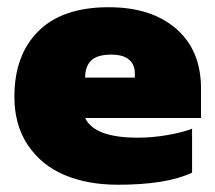

<svg xmlns="http://www.w3.org/2000/svg" viewBox="-20 -504 599 534"><path d="M308.1 9.8Q223.6 9.8 159.4 -17.3Q95.2 -44.4 57.6 -100.3Q20 -156.2 20 -234.9Q20 -351.1 86.9 -417.5Q153.8 -483.9 282.2 -483.9Q401.4 -483.9 470.2 -423.8Q539.1 -363.8 539.1 -257.8V-175.8H216.8Q242.7 -121.1 362.8 -121.1Q404.3 -121.1 446 -128.4Q487.8 -135.7 514.2 -146V-23.9Q443.8 9.8 308.1 9.8ZM216.8 -288.1H355V-300.8Q355 -323.7 339.1 -337.9Q323.2 -352.1 289.1 -352.1Q250.5 -352.1 233.6 -335.7Q216.8 -319.3 216.8 -288.1Z"/></svg>

Font: Kanit ExtraBold
Style: Regular
Weight: 800
Designer: Katatrad Team
Foundry: CadsonDemak
Version: Version 1.000;PS 001.000;hotconv 1.0.88;makeotf.lib2.5.64775